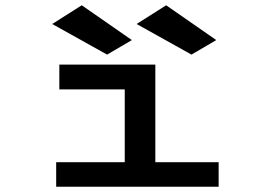

<svg xmlns="http://www.w3.org/2000/svg" viewBox="-20 -708 1040 728"><path d="M193 0V-93H453V-369H205V-463H569V-93H809V0ZM386 -501 178 -617 290 -688 480 -556ZM706 -501 498 -617 610 -688 800 -556Z"/></svg>

Font: Inconsolata UltraExpanded SemiBold
Style: Regular
Weight: 600
Width: 9
Monospace: yes
Designer: Raph Levien, Cyreal, Brenton Simpson
Foundry: Raph Levien, Cyreal, Google
Version: Version 3.001; ttfautohint (v1.8.2.53-6de2)